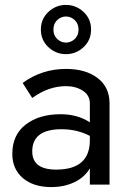

<svg xmlns="http://www.w3.org/2000/svg" viewBox="-20 -750 525 780"><path d="M212.5 -668.5Q197 -654 197 -630Q197 -606 212.5 -591.5Q228 -577 248 -577Q268 -577 283.5 -591.5Q299 -606 299 -630Q299 -654 283.5 -668.5Q268 -683 248 -683Q228 -683 212.5 -668.5ZM176.5 -558.5Q146 -587 146 -630Q146 -673 176.5 -701.5Q207 -730 248 -730Q289 -730 319.5 -701.5Q350 -673 350 -630Q350 -587 319.5 -558.5Q289 -530 248 -530Q207 -530 176.5 -558.5ZM111 -352 72 -413Q150 -470 248 -470Q328 -470 376.5 -433Q425 -396 425 -330V0H345V-66Q324 -30 282.5 -10Q241 10 188 10Q116 10 73 -26.5Q30 -63 30 -125Q30 -202 84.5 -244Q139 -286 226 -286Q295 -286 345 -253V-330Q345 -363 316.5 -381.5Q288 -400 248 -400Q177 -400 111 -352ZM111 -135Q111 -61 208 -61Q345 -61 345 -180V-198Q293 -225 230 -225Q111 -225 111 -135Z"/></svg>

Font: renner_400book
Style: Book
Weight: 400
Version: Version 003.000 ; ttfautohint (v0.97) -l 8 -r 50 -G 200 -x 1